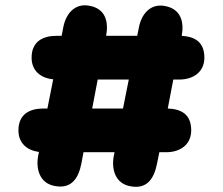

<svg xmlns="http://www.w3.org/2000/svg" viewBox="-20 -697 846 729"><path d="M100 -478C100 -428 135 -400 182 -396L160 -285H145C92 -285 50 -263 50 -202C50 -153 83 -126 128 -120L125 -106C115 -52 133 -1 187 9C252 22 278 -21 289 -76L297 -119H415L412 -105C402 -51 420 0 474 10C539 23 565 -20 576 -75L585 -119H611C663 -119 706 -147 706 -202C706 -265 666 -283 617 -285L638 -395H661C713 -395 756 -423 756 -478C756 -539 718 -558 670 -561C680 -615 666 -663 607 -674C553 -685 517 -646 507 -591L501 -561H383C393 -616 380 -664 320 -675C266 -686 230 -647 220 -592L214 -561H195C142 -561 100 -539 100 -478ZM330 -285 351 -395H469L447 -285Z"/></svg>

Font: SN Pro Black
Style: Regular
Weight: 900
Designer: Tobias Whetton
Foundry: Supernotes
Version: Version 1.001;Glyphs 3.2 (3249)